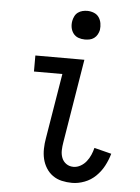

<svg xmlns="http://www.w3.org/2000/svg" viewBox="-53 -785 607 835"><g transform="rotate(5 250.0 -367.5)"><path d="M293 8Q270 8 248 3Q226 -2 208.5 -14.5Q191 -27 179.5 -45.5Q168 -64 163 -85Q158 -106 158.5 -129.5Q159 -153 163 -175L210 -460H86V-530H300L240 -164Q237 -147 236.5 -129.5Q236 -112 242 -96.5Q248 -81 261.5 -71.5Q275 -62 293 -62Q309 -62 324 -70.5Q339 -79 349.5 -92.5Q360 -106 366.5 -121Q373 -136 377 -152L452 -133Q444 -105 430.5 -79.5Q417 -54 396 -33.5Q375 -13 347.5 -2.5Q320 8 293 8ZM294 -618Q279 -618 265.5 -623Q252 -628 243.5 -639.5Q235 -651 232.5 -665.5Q230 -680 233 -695Q235 -705 240 -715Q245 -725 254 -731.5Q263 -738 273.5 -740.5Q284 -743 294 -743Q309 -743 323 -737.5Q337 -732 345 -720.5Q353 -709 355.5 -694.5Q358 -680 356 -665Q354 -655 348.5 -645Q343 -635 334 -628.5Q325 -622 314.5 -620Q304 -618 294 -618Z"/></g></svg>

Font: Iosevka Slab
Style: Italic
Weight: 400
Italic angle: -9°
Monospace: yes
Designer: Belleve Invis
Foundry: Belleve Invis
Version: Version 11.1.0; ttfautohint (v1.8.3)